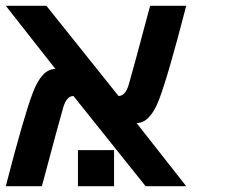

<svg xmlns="http://www.w3.org/2000/svg" viewBox="-20 -645 790 665"><path d="M375 -125V0H250V-125ZM625 0H484.4L234.4 -312.5Q210.9 -312.5 199.2 -273.4Q187.5 -234.4 125 0H0Q62.5 -242.2 93.8 -324.2Q125 -406.2 171.9 -406.2L0 -625H140.6L390.6 -312.5Q414.1 -312.5 425.8 -351.6Q437.5 -390.6 500 -625H625Q562.5 -382.8 531.2 -300.8Q500 -218.8 453.1 -218.8Z"/></svg>

Font: CraftyPE
Style: Regular
Weight: 400
Designer: Erek Butcher
Foundry: Haunted Coop
Version: Version 0.018;April 4, 2024;FontCreator 15.0.0.2962 64-bit